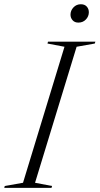

<svg xmlns="http://www.w3.org/2000/svg" viewBox="-58 -906 480 926"><path d="M253 -680.5 171 -696 173.5 -705H402L399 -696L311.5 -680.5L111 -24.5L193 -9L190.5 0H-37.5L-35 -9L53 -24.5ZM320 -797Q302 -797 292 -808.5Q282 -820 282 -835Q282 -855 296.2 -870.2Q310.5 -885.5 332 -885.5Q350.5 -885.5 360.5 -874.2Q370.5 -863 370.5 -847Q370.5 -827 356.2 -812Q342 -797 320 -797Z"/></svg>

Font: Newsreader 60pt Light
Style: Italic
Weight: 300
Italic angle: -17°
Designer: Hugues Gentile
Foundry: Production Type
Version: Version 1.003